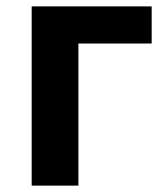

<svg xmlns="http://www.w3.org/2000/svg" viewBox="-20 -580 523 600"><path d="M79 0H225V-444H454V-560H79Z"/></svg>

Font: Kinto Sans
Style: Bold
Weight: 700
Designer: Authors: Ryoko NISHIZUKA  (kana & ideographs); Paul D. Hunt (Latin, Greek & Cyrillic); Wenlong ZHANG  (bopomofo); Sandol
Foundry: Adobe Systems Incorporated, ookami Inc.
Version: Version 0.001